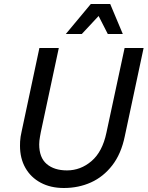

<svg xmlns="http://www.w3.org/2000/svg" viewBox="-20 -930 741 960"><path d="M80 -201Q80 -211 80.5 -222.5Q81 -234 83 -246.5Q85 -259 88 -272L177 -690H274L184 -269Q182 -258 180 -247Q178 -236 177 -226.5Q176 -217 176 -208Q176 -142 213.5 -110Q251 -78 315 -78Q383 -78 437.5 -124.5Q492 -171 512 -266L603 -690H698L604 -249Q586 -161 541.5 -103.5Q497 -46 435 -18Q373 10 299 10Q233 10 183.5 -16.5Q134 -43 107 -90.5Q80 -138 80 -201ZM309 -760 434 -910H531L594 -760H519L473 -850L389 -760Z"/></svg>

Font: Radio Canada
Style: Italic
Weight: 400
Italic angle: -12°
Designer: Charles Daoud, Etienne Aubert Bonn, Alexandre Saumier Demers, Jacques Le Bailly
Foundry: Radio-Canada
Version: Version 2.104;gftools[0.9.28.dev5+ged2979d]